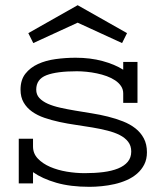

<svg xmlns="http://www.w3.org/2000/svg" viewBox="-20 -702 621 735"><path d="M51.8 0V-170.9H106.4V-141.1Q106.4 -114.3 124.8 -95Q143.1 -75.7 171.9 -63.2Q200.7 -50.8 235.6 -44.9Q270.5 -39.1 303.7 -39.1Q342.8 -39.1 375.5 -43.2Q408.2 -47.4 432.1 -57.1Q456.1 -66.9 469.2 -82.8Q482.4 -98.6 482.4 -122.1Q482.4 -144 470.5 -159.4Q458.5 -174.8 438.2 -185.1Q418 -195.3 390.9 -202.1Q363.8 -209 333.3 -214.1Q302.7 -219.2 270.5 -223.9Q238.3 -228.5 207.8 -235.1Q177.2 -241.7 150.1 -251Q123 -260.3 102.8 -274.7Q82.5 -289.1 70.6 -309.6Q58.6 -330.1 58.6 -358.9Q58.6 -396 77.1 -419.7Q95.7 -443.4 125.5 -457Q155.3 -470.7 193.1 -475.8Q231 -481 269.5 -481Q325.7 -481 372.6 -468.3Q419.4 -455.6 451.7 -435.1V-464.8H506.3V-308.1H451.7V-344.2Q451.7 -359.9 443.4 -372.3Q435.1 -384.8 420.9 -394.3Q406.7 -403.8 388.7 -410.4Q370.6 -417 350.8 -421.1Q331.1 -425.3 311.3 -427.2Q291.5 -429.2 274.4 -429.2Q197.3 -429.2 158 -414.1Q118.7 -398.9 118.7 -358.9Q118.7 -339.8 130.6 -326.9Q142.6 -314 162.8 -304.9Q183.1 -295.9 210.2 -289.8Q237.3 -283.7 267.8 -278.6Q298.3 -273.4 330.6 -268.3Q362.8 -263.2 393.3 -255.6Q423.8 -248 450.9 -237.3Q478 -226.6 498.3 -210.7Q518.6 -194.8 530.5 -172.4Q542.5 -149.9 542.5 -119.1Q542.5 -92.3 532.2 -72.3Q522 -52.2 504.9 -37.4Q487.8 -22.5 465.6 -12.7Q443.4 -2.9 418.9 2.7Q394.5 8.3 369.6 10.7Q344.7 13.2 322.8 13.2Q249.5 13.2 195.6 -2.4Q141.6 -18.1 106.4 -43V0ZM447.3 -537.1 277.3 -615.2 107.4 -537.1 88.4 -575.2 277.3 -682.1 466.3 -575.2Z"/></svg>

Font: Stint Ultra Expanded
Style: Regular
Weight: 400
Width: 7
Designer: Astigmatic (AOETI)
Foundry: Astigmatic (AOETI)
Version: Version 1.000